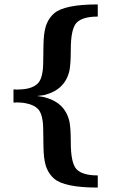

<svg xmlns="http://www.w3.org/2000/svg" viewBox="-20 -726 535 868"><path d="M422 122Q270 122 224 81Q191 52 182 2Q176 -27 176 -97Q176 -156 173 -178Q168 -217 151 -234Q134 -251 102 -258Q81 -263 56 -263Q43 -262 41 -262V-322Q53 -320 77 -322Q127 -325 151 -349Q168 -366 173 -406Q176 -428 176 -487Q176 -557 182 -586Q191 -636 224 -665Q270 -706 422 -706V-651Q354 -651 327 -624Q300 -597 300 -501Q300 -438 294 -407Q284 -363 255.5 -335.5Q227 -308 179 -296Q164 -294 148 -292Q164 -290 179 -287Q227 -275 255.5 -247.5Q284 -220 294 -176Q300 -146 300 -83Q300 13 327 40Q354 67 422 67Z"/></svg>

Font: Apparatus SIL
Style: Bold
Weight: 700
Version: Version 1.0